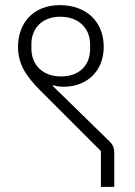

<svg xmlns="http://www.w3.org/2000/svg" viewBox="-20 -726 524 746"><path d="M372 0H424V-126C424 -154 420 -164 397 -185L185 -392L187 -395C201 -390 214 -389 228 -389C318 -389 383 -450 383 -544C383 -639 319 -706 212 -706C109 -706 50 -636 50 -544C50 -480 78 -433 136 -375L372 -139ZM217 -429C143 -429 102 -477 102 -537V-555C102 -615 143 -661 214 -661C286 -661 330 -616 330 -554V-535C330 -472 288 -429 217 -429Z"/></svg>

Font: IBM Plex Devanagari Light
Style: Regular
Weight: 300
Designer: Mike Abbink, Paul van der Laan, Pieter van Rosmalen, Erin McLaughlin
Foundry: Bold Monday
Version: Version 1.0